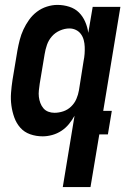

<svg xmlns="http://www.w3.org/2000/svg" viewBox="-20 -548 540 783"><path d="M202 -88Q220 -88 238 -94Q256 -100 270 -113.5Q284 -127 291.5 -144.5Q299 -162 302 -180L321 -300Q324 -314 325 -328.5Q326 -343 325.5 -357Q325 -371 321.5 -384.5Q318 -398 310 -409Q302 -420 289.5 -426Q277 -432 263 -432Q244 -432 224.5 -423.5Q205 -415 191.5 -399.5Q178 -384 171.5 -365Q165 -346 162 -327L142 -207Q140 -193 138.5 -179.5Q137 -166 138.5 -153Q140 -140 144.5 -128Q149 -116 157 -106.5Q165 -97 177 -92.5Q189 -88 202 -88ZM236 215 284 -76Q274 -58 261 -42Q248 -26 230.5 -14.5Q213 -3 193 2.5Q173 8 154 8Q127 8 103 -0.5Q79 -9 63 -27Q47 -45 38.5 -68.5Q30 -92 26.5 -117.5Q23 -143 25 -169.5Q27 -196 31 -222L51 -342Q55 -364 60.5 -385.5Q66 -407 75.5 -427.5Q85 -448 98.5 -467Q112 -486 130.5 -500Q149 -514 171 -521Q193 -528 214 -528Q239 -528 262.5 -520.5Q286 -513 302 -497Q318 -481 327.5 -459Q337 -437 340 -414L358 -520H471L401 -96H436L420 0H385L349 215Z"/></svg>

Font: Iosevka Term Curly Oblique
Style: Bold
Weight: 700
Italic angle: -9°
Designer: Belleve Invis
Foundry: Belleve Invis
Version: Version 32.3.0